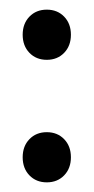

<svg xmlns="http://www.w3.org/2000/svg" viewBox="-20 -371 194 398"><path d="M77 -351Q99 -351 113 -336.5Q127 -322 127 -299Q127 -276 113 -261.5Q99 -247 77 -247Q55 -247 41 -261.5Q27 -276 27 -299Q27 -322 41 -336.5Q55 -351 77 -351ZM77 -97Q99 -97 113 -82.5Q127 -68 127 -45Q127 -22 113 -7.5Q99 7 77 7Q55 7 41 -7.5Q27 -22 27 -45Q27 -68 41 -82.5Q55 -97 77 -97Z"/></svg>

Font: Mukta Malar
Style: Regular
Weight: 400
Designer: Aadarsh Rajan, Girish Dalvi, Yashodeep Gholap
Foundry: Ek Type
Version: Version 2.538;PS 1.000;hotconv 16.6.51;makeotf.lib2.5.65220;